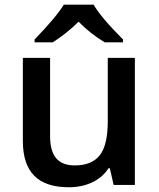

<svg xmlns="http://www.w3.org/2000/svg" viewBox="-20 -786 675 816"><path d="M553.2 0H462.9L446.8 -70.8H440.9Q417 -32.7 372.8 -11.5Q328.6 9.8 272 9.8Q173.8 9.8 125.5 -39.1Q77.1 -87.9 77.1 -187V-540H192.9V-207Q192.9 -144.5 218.5 -113.8Q244.1 -83 297.9 -83Q370.1 -83 403.8 -126Q438 -168.9 438 -271V-540H553.2ZM502.9 -606H425.3Q365.2 -641.6 314 -693.8Q263.2 -643.6 204.1 -606H127V-618.2Q220.7 -715.3 251 -766.1H377.9Q409.2 -711.9 502.9 -618.2Z"/></svg>

Font: Open Sans
Style: SemiBold
Weight: 600
Foundry: Ascender Corporation
Version: Version 1.10